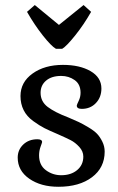

<svg xmlns="http://www.w3.org/2000/svg" viewBox="-20 -713 458 746"><path d="M221.7 -523.4Q238.3 -533.2 272 -575.2Q305.7 -617.2 334 -667L304.7 -693.4L209 -616.2L115.2 -693.4L85 -667Q113.3 -617.2 146 -575.7Q178.7 -534.2 197.3 -523.4ZM386.7 -124Q386.7 -144.5 377.4 -163.1Q368.2 -181.6 356.9 -193.4Q345.7 -205.1 322.8 -218.8Q299.8 -232.4 286.1 -238.8Q272.5 -245.1 245.1 -256.8Q193.4 -276.4 165.5 -297.4Q137.7 -318.4 137.7 -352.5Q137.7 -381.8 159.2 -399.9Q180.7 -418 217.8 -418Q247.1 -418 270 -401.9Q293 -385.7 293 -352.5Q293 -335.9 285.6 -320.8Q278.3 -305.7 278.3 -302.7Q278.3 -290 297.9 -290Q331.1 -290 352.5 -312.5Q374 -335 374 -369.1Q374 -412.1 332 -436.5Q290 -460.9 224.6 -460.9Q153.3 -460.9 106.4 -427.2Q59.6 -393.6 59.6 -339.8Q59.6 -309.6 71.8 -285.2Q84 -260.7 108.9 -242.7Q133.8 -224.6 153.3 -214.8Q172.9 -205.1 205.1 -191.4Q236.3 -177.7 254.4 -168.5Q272.5 -159.2 288.1 -142.1Q303.7 -125 303.7 -104.5Q303.7 -72.3 279.8 -52.2Q255.9 -32.2 217.8 -32.2Q184.6 -32.2 158.2 -51.8Q131.8 -71.3 131.8 -109.4Q131.8 -127 137.7 -143.1Q143.6 -159.2 143.6 -161.1Q143.6 -171.9 125 -171.9Q91.8 -171.9 70.3 -151.4Q48.8 -130.9 48.8 -100.6Q48.8 -49.8 93.8 -18.6Q138.7 12.7 207 12.7Q288.1 12.7 337.4 -24.4Q386.7 -61.5 386.7 -124Z"/></svg>

Font: Kurale
Style: Regular
Weight: 400
Version: 1.0; ttfautohint (v1.3)